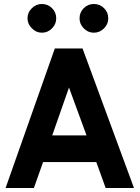

<svg xmlns="http://www.w3.org/2000/svg" viewBox="-20 -943 700 963"><path d="M190 -923Q161 -923 140 -902Q118 -881 118 -851Q118 -822 140 -801Q161 -779 190 -779Q220 -779 241 -801Q262 -822 262 -851Q262 -881 241 -902Q220 -923 190 -923ZM451 -923Q421 -923 400 -902Q379 -881 379 -851Q379 -822 400 -801Q421 -779 451 -779Q480 -779 502 -801Q523 -822 523 -851Q523 -881 502 -902Q481 -923 451 -923ZM242 -264 326 -504 414 -264ZM196 -130H463L510 0H652L394 -700H255L8 0H150Z"/></svg>

Font: Unageo
Style: Bold
Weight: 700
Designer: Richard Sepsi
Foundry: Richard Sepsi
Version: Version 2.000